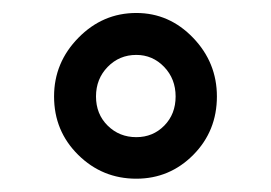

<svg xmlns="http://www.w3.org/2000/svg" viewBox="-20 -741 413 293"><path d="M62.5 -593.8Q62.5 -645.5 99.6 -683.3Q136.7 -721.2 188 -721.2Q238.3 -721.2 274.7 -683.3Q311 -645.5 311 -593.8Q311 -541 274.9 -504.6Q238.8 -468.3 188 -468.3Q136.2 -468.3 99.4 -504.6Q62.5 -541 62.5 -593.8ZM126.5 -593.8Q126.5 -566.9 144.3 -549.3Q162.1 -531.7 188 -531.7Q213.4 -531.7 230.7 -549.3Q248 -566.9 248 -593.8Q248 -620.6 230.5 -638.9Q212.9 -657.2 188 -657.2Q162.1 -657.2 144.3 -638.9Q126.5 -620.6 126.5 -593.8Z"/></svg>

Font: GeogebraSans
Style: Regular
Weight: 400
Designer: Google
Version: Version 1.100140; 2013